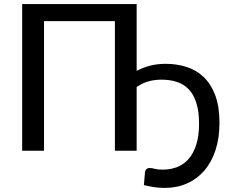

<svg xmlns="http://www.w3.org/2000/svg" viewBox="-20 -738 1124 940"><path d="M649 -391Q680.5 -407.5 715.2 -416.5Q750 -425.5 791 -425.5Q845 -425.5 892.8 -410.5Q940.5 -395.5 976.5 -361.5Q1012.5 -327.5 1033.5 -272.2Q1054.5 -217 1054.5 -136.5Q1054.5 -61.5 1035 -2.5Q1015.5 56.5 980 97.5Q944.5 138.5 895.2 160.2Q846 182 787 182Q737.5 182 684.5 168Q685.5 152 687.2 136.2Q689 120.5 690 104.5Q691 96 696.8 90.2Q702.5 84.5 714 84.5Q723 84.5 737.5 88.5Q752 92.5 776.5 92.5Q816 92.5 848.8 79.2Q881.5 66 905 38.2Q928.5 10.5 941.5 -31.8Q954.5 -74 954.5 -132.5Q954.5 -194 941 -235.2Q927.5 -276.5 903.2 -301.5Q879 -326.5 845.2 -337.2Q811.5 -348 771 -348Q749 -348 731 -345Q713 -342 698.2 -337Q683.5 -332 671.5 -325.5Q659.5 -319 649 -312.5V0H542.5V-634.5H195.5V0H88.5V-718H649Z"/></svg>

Font: Lato 2
Style: Regular
Weight: 500
Designer: Lukasz Dziedzic with Adam Twardoch and Botio Nikoltchev
Foundry: tyPoland Lukasz Dziedzic
Version: Version 2.015; 2015-08-06; http://www.latofonts.com/